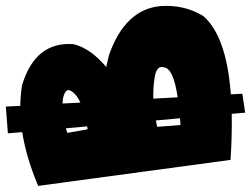

<svg xmlns="http://www.w3.org/2000/svg" viewBox="-128 -662 832 635"><g transform="rotate(-90 287.5 -345.0)"><path d="M206.1 -245.1Q195.8 -243.2 185.1 -240.7L190.9 -163.6Q202.1 -164.1 213.4 -165ZM186.5 -472.2 180.2 -542.5Q172.9 -540.5 165 -538.1L176.8 -470.7Q181.6 -471.7 186.5 -472.2ZM254.4 -693.4Q289.6 -692.9 323.2 -687.5Q467.8 -643.6 458.5 -517.6Q444.8 -460.9 382.8 -409.2L422.9 -399.9Q574.7 -346.2 584.5 -228Q589.4 -149.9 551.3 -87.9Q484.4 -11.2 292.5 2.9L294.4 41L231.9 50.3L228 5.9Q158.7 7.3 75.7 2L-10.3 -634.3Q83.5 -673.8 167.5 -687L163.6 -734.4L252 -741.2ZM282.7 -172.9Q378.9 -187 381.8 -218.3Q389.6 -242.2 348.6 -249Q314.5 -254.4 278.3 -253.4ZM265.1 -494.6Q301.3 -511.2 307.1 -534.7Q303.7 -547.4 278.3 -552.2Q270.5 -553.2 262.2 -553.7Z"/></g></svg>

Font: Lapsus Pro (theguybrush.com)
Style: Bold
Weight: 700
Designer: Jose Roses
Version: Version 1.00 February 9, 2018, initial release